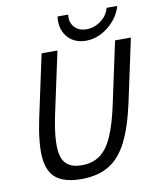

<svg xmlns="http://www.w3.org/2000/svg" viewBox="-92 -912 816 991"><g transform="rotate(-10 316.0 -416.0)"><path d="M561 -336Q534 -212 495 -136Q456 -60 397.5 -26Q339 8 254 8Q169 8 124.5 -26Q80 -60 73.5 -136Q67 -212 93 -336L164 -667H247L176 -336Q146 -190 165.5 -126Q185 -62 269 -62Q325 -62 364 -90Q403 -118 430 -178.5Q457 -239 478 -336L549 -667H632ZM334 -840Q328 -801 351 -775Q374 -749 415 -749Q456 -749 490.5 -775Q525 -801 535 -840H591Q579 -798 550 -764.5Q521 -731 482.5 -711Q444 -691 402 -691Q360 -691 330 -710.5Q300 -730 286 -764Q272 -798 278 -840Z"/></g></svg>

Font: Epunda Sans
Style: Italic
Weight: 400
Italic angle: -12.0243°
Designer: Simon Atzbach
Foundry: typofactur
Version: Version 2.204; ttfautohint (v1.8.4.7-5d5b)